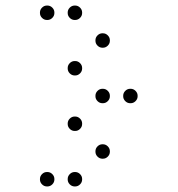

<svg xmlns="http://www.w3.org/2000/svg" viewBox="-20 -696 640 692"><path d="M149 -676Q139 -676 131.5 -668.5Q124 -661 124 -651V-649Q124 -639 131.5 -631.5Q139 -624 149 -624H151Q161 -624 168.5 -631.5Q176 -639 176 -649V-651Q176 -661 168.5 -668.5Q161 -676 151 -676ZM249 -676Q239 -676 231.5 -668.5Q224 -661 224 -651V-649Q224 -639 231.5 -631.5Q239 -624 249 -624H251Q261 -624 268.5 -631.5Q276 -639 276 -649V-651Q276 -661 268.5 -668.5Q261 -676 251 -676ZM349 -576Q339 -576 331.5 -568.5Q324 -561 324 -551V-549Q324 -539 331.5 -531.5Q339 -524 349 -524H351Q361 -524 368.5 -531.5Q376 -539 376 -549V-551Q376 -561 368.5 -568.5Q361 -576 351 -576ZM249 -476Q239 -476 231.5 -468.5Q224 -461 224 -451V-449Q224 -439 231.5 -431.5Q239 -424 249 -424H251Q261 -424 268.5 -431.5Q276 -439 276 -449V-451Q276 -461 268.5 -468.5Q261 -476 251 -476ZM349 -376Q339 -376 331.5 -368.5Q324 -361 324 -351V-349Q324 -339 331.5 -331.5Q339 -324 349 -324H351Q361 -324 368.5 -331.5Q376 -339 376 -349V-351Q376 -361 368.5 -368.5Q361 -376 351 -376ZM449 -376Q439 -376 431.5 -368.5Q424 -361 424 -351V-349Q424 -339 431.5 -331.5Q439 -324 449 -324H451Q461 -324 468.5 -331.5Q476 -339 476 -349V-351Q476 -361 468.5 -368.5Q461 -376 451 -376ZM249 -276Q239 -276 231.5 -268.5Q224 -261 224 -251V-249Q224 -239 231.5 -231.5Q239 -224 249 -224H251Q261 -224 268.5 -231.5Q276 -239 276 -249V-251Q276 -261 268.5 -268.5Q261 -276 251 -276ZM349 -176Q339 -176 331.5 -168.5Q324 -161 324 -151V-149Q324 -139 331.5 -131.5Q339 -124 349 -124H351Q361 -124 368.5 -131.5Q376 -139 376 -149V-151Q376 -161 368.5 -168.5Q361 -176 351 -176ZM149 -76Q139 -76 131.5 -68.5Q124 -61 124 -51V-49Q124 -39 131.5 -31.5Q139 -24 149 -24H151Q161 -24 168.5 -31.5Q176 -39 176 -49V-51Q176 -61 168.5 -68.5Q161 -76 151 -76ZM249 -76Q239 -76 231.5 -68.5Q224 -61 224 -51V-49Q224 -39 231.5 -31.5Q239 -24 249 -24H251Q261 -24 268.5 -31.5Q276 -39 276 -49V-51Q276 -61 268.5 -68.5Q261 -76 251 -76Z"/></svg>

Font: Doto Rounded
Style: Regular
Weight: 400
Monospace: yes
Version: Version 1.000